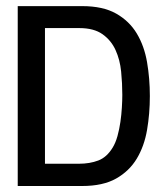

<svg xmlns="http://www.w3.org/2000/svg" viewBox="-20 -620 519 640"><path d="M479.5 -299.8Q479.5 -241.2 470.2 -187Q460.9 -132.8 436 -91.3Q411.1 -49.8 367.2 -24.9Q323.2 0 253.9 0H39.1V-599.6H253.9Q323.2 -599.6 367.2 -574.7Q411.1 -549.8 436 -508.3Q460.9 -466.8 470.2 -412.6Q479.5 -358.4 479.5 -299.8ZM387.7 -303.7Q387.7 -341.8 383.8 -381.3Q379.9 -420.9 365.2 -453.1Q350.6 -485.4 321.8 -505.9Q293 -526.4 244.1 -526.4H129.9V-74.2H243.2Q279.3 -74.2 307.6 -85Q335.9 -95.7 355.5 -127.9Q365.2 -143.6 371.6 -166.5Q377.9 -189.5 381.3 -213.4Q384.8 -237.3 386.2 -261.2Q387.7 -285.2 387.7 -303.7Z"/></svg>

Font: RIT TN Joy
Style: Bold
Weight: 700
Designer: Hussain K H
Foundry: Rachana Institute of Typography
Version: 1.6.2